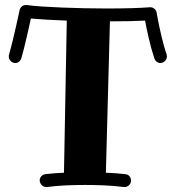

<svg xmlns="http://www.w3.org/2000/svg" viewBox="-20 -733 698 765"><path d="M644 -516.1Q644 -514.6 644.5 -512.5Q645 -510.3 645 -507.8Q645 -497.6 637 -489.7Q628.9 -481.9 619.1 -481.9Q611.3 -481.9 604.7 -486.8Q598.1 -491.7 595.2 -500Q588.9 -518.6 583 -539.8Q577.1 -561 572.5 -581.5Q567.9 -602.1 564 -620.1Q560.1 -638.2 558.1 -650.9Q530.3 -649.4 494.6 -648.7Q459 -647.9 418 -647.9L401.9 -44.9Q441.9 -43.5 479 -39.1Q489.7 -38.1 495.8 -31Q502 -23.9 502 -14.2Q502 -2 493.9 5.1Q485.8 12.2 477.1 12.2H474.1Q434.6 7.3 396 5.6Q357.4 3.9 318.8 3.9Q279.8 3.9 242.2 5.6Q204.6 7.3 167 12.2H164.1Q153.3 12.2 145.8 3.9Q138.2 -4.4 138.2 -14.2Q138.2 -23.9 144.8 -31Q151.4 -38.1 161.1 -39.1Q198.7 -43.5 234.9 -44.9L246.1 -650.9Q204.6 -652.3 168.2 -654.5Q131.8 -656.7 103 -659.2Q100.1 -646 95.9 -627Q91.8 -607.9 86.7 -586.4Q81.5 -564.9 76.2 -542.7Q70.8 -520.5 64.9 -501Q62.5 -492.7 55.9 -487.3Q49.3 -481.9 41 -481.9Q29.8 -481.9 22.5 -490Q15.1 -498 15.1 -507.8Q15.1 -509.3 15.1 -511.5Q15.1 -513.7 16.1 -515.1Q23.4 -541 30.8 -571.8Q38.1 -602.5 44.2 -629.4Q50.3 -656.2 54.2 -674.3Q58.1 -692.4 58.1 -692.9Q60.5 -702.1 67.1 -707.5Q73.7 -712.9 83 -712.9H86.9Q112.3 -709.5 148.7 -707Q185.1 -704.6 227.3 -702.9Q269.5 -701.2 314.9 -700.2Q360.4 -699.2 403.8 -699.2Q457 -699.2 502 -700.4Q546.9 -701.7 577.1 -704.1H579.1Q587.9 -704.1 595.2 -698Q602.5 -691.9 604 -683.1Q604 -682.6 605.5 -674.8Q606.9 -667 609.4 -653.8Q611.8 -640.6 615.5 -623.5Q619.1 -606.4 623.5 -588.1Q627.9 -569.8 633.1 -551Q638.2 -532.2 644 -516.1Z"/></svg>

Font: Ribeye
Style: Regular
Weight: 400
Designer: Astigmatic (AOETI)
Foundry: Astigmatic (AOETI)
Version: Version 1.000